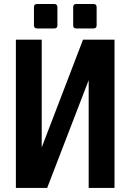

<svg xmlns="http://www.w3.org/2000/svg" viewBox="-20 -924 642 944"><path d="M161.6 -784.2H247.6C256.8 -784.2 262.2 -789.6 262.2 -798.8V-889.6C262.2 -898.9 256.8 -904.3 247.6 -904.3H161.6C152.3 -904.3 147 -898.9 147 -889.6V-798.8C147 -789.6 152.3 -784.2 161.6 -784.2ZM354.5 -784.2H440.4C449.7 -784.2 455.1 -789.6 455.1 -798.8V-889.6C455.1 -898.9 449.7 -904.3 440.4 -904.3H354.5C345.2 -904.3 339.8 -898.9 339.8 -889.6V-798.8C339.8 -789.6 345.2 -784.2 354.5 -784.2ZM58.1 0H211.9L416 -529.8V0H543V-729H388.2L185.1 -199.2V-729H58.1Z"/></svg>

Font: Hack
Style: Bold
Weight: 700
Monospace: yes
Designer: Christopher Simpkins
Foundry: Christopher Simpkins
Version: Version 2.010